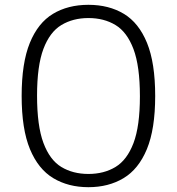

<svg xmlns="http://www.w3.org/2000/svg" viewBox="-20 -769 735 798"><path d="M347.5 9Q264 9 201.5 -28.5Q139 -66 104.5 -149.2Q70 -232.5 70 -370Q70 -507.5 104 -590.8Q138 -674 200.2 -711.5Q262.5 -749 347.5 -749Q432.5 -749 494.8 -711.5Q557 -674 591 -590.8Q625 -507.5 625 -370Q625 -232.5 590.5 -149.2Q556 -66 493.5 -28.5Q431 9 347.5 9ZM347.5 -46Q412 -46 460 -75Q508 -104 534.8 -174.2Q561.5 -244.5 561.5 -368.5Q561.5 -494 534.8 -565Q508 -636 460 -665Q412 -694 347.5 -694Q283.5 -694 235.2 -665Q187 -636 160.5 -565.8Q134 -495.5 134 -371.5Q134 -246 160.5 -175Q187 -104 235 -75Q283 -46 347.5 -46Z"/></svg>

Font: Encode Sans Expanded Expanded Light
Style: Regular
Weight: 300
Width: 7
Designer: Multiple Designers
Foundry: Impallari Type
Version: Version 3.000; ttfautohint (v1.8.3) -l 8 -r 50 -G 200 -x 14 